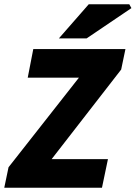

<svg xmlns="http://www.w3.org/2000/svg" viewBox="-26 -880 636 900"><path d="M-6 0 14 -96 344 -516H104L130 -650H562L542 -554L216 -134H480L452 0ZM250 -700 390 -860H580L590 -842L380 -700Z"/></svg>

Font: Source Sans 3 ExtraLight Black
Style: Italic
Weight: 900
Italic angle: -11°
Version: Version 3.052;hotconv 1.1.0;makeotfexe 2.6.0